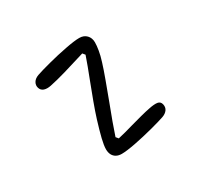

<svg xmlns="http://www.w3.org/2000/svg" viewBox="-114 -661 849 810"><g transform="rotate(-30 310.0 -256.0)"><path d="M217.5 -49.5Q217.5 -67.5 225.2 -99.5Q233 -131.5 247.5 -178.5Q257.5 -210.5 272.8 -252Q288 -293.5 303 -332Q314.5 -361.5 325.2 -390.2Q336 -419 342.5 -438.5L333 -450Q273.5 -431.5 227.8 -418.2Q182 -405 150 -398.5Q130.5 -394.5 117 -399Q103.5 -403.5 99 -417.5Q94.5 -431.5 102 -444.5Q109.5 -457.5 128 -464Q149.5 -471.5 195 -483.5Q240.5 -495.5 285.8 -504.2Q331 -513 354.5 -513Q376.5 -513 389.8 -499.2Q403 -485.5 403 -464Q403 -448.5 399.2 -425.8Q395.5 -403 387 -376.5Q378 -347 362.2 -304.2Q346.5 -261.5 331 -220Q295.5 -127.5 278 -74L287.5 -62.5Q305.5 -66.5 324 -71.5Q342.5 -76.5 361.5 -82Q388.5 -89.5 416 -96.8Q443.5 -104 462 -107.5Q488.5 -113 503.2 -110.8Q518 -108.5 521.5 -93Q525 -77.5 516.8 -66Q508.5 -54.5 492 -48.5Q470.5 -41 425 -29Q379.5 -17 334.5 -8.2Q289.5 0.5 266 0.5Q251 0.5 240 -5.5Q229 -11.5 223.2 -22.8Q217.5 -34 217.5 -49.5Z"/></g></svg>

Font: Monaspace Radon Var
Style: Regular
Weight: 400
Designer: Riley Cran and the Lettermatic Team
Version: Version 1.000 (Monaspace Radon Var)